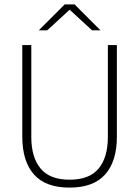

<svg xmlns="http://www.w3.org/2000/svg" viewBox="-20 -844 634 874"><path d="M296.5 10Q187.5 10 134.5 -50Q81.5 -110 81.5 -221.5V-639H122.5V-221Q122.5 -127.5 164.8 -76.8Q207 -26 296.5 -26Q387 -26 429 -76.8Q471 -127.5 471 -221V-639H512V-221.5Q512 -110 458.8 -50Q405.5 10 296.5 10ZM157.5 -707 274.5 -824H319.5L436.5 -707V-706H399L298.5 -798.5H295.5L195 -706H157.5Z"/></svg>

Font: Anek Kannada Medium ExtraLight
Style: Regular
Weight: 250
Version: Version 1.003